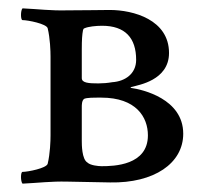

<svg xmlns="http://www.w3.org/2000/svg" viewBox="-20 -439 498 462"><path d="M223.6 -204.1C307.6 -204.1 335.9 -157.2 335.9 -113.3C335.9 -41 253.9 -39.1 224.6 -39.1C216.8 -39.1 197.3 -41 190.4 -47.9C176.8 -55.7 176.8 -91.8 176.8 -99.6V-181.6C176.8 -186.5 176.8 -197.3 182.6 -201.2C189.5 -204.1 203.1 -204.1 223.6 -204.1ZM225.6 -377C281.2 -377 307.6 -347.7 307.6 -294.9C307.6 -261.7 281.2 -243.2 250 -241.2C239.3 -239.3 227.5 -238.3 216.8 -238.3C194.3 -238.3 176.8 -239.3 176.8 -251V-320.3C176.8 -343.8 177.7 -355.5 179.7 -366.2C180.7 -369.1 180.7 -370.1 183.6 -371.1C192.4 -375 210.9 -377 225.6 -377ZM101.6 -113.3C101.6 -99.6 100.6 -69.3 94.7 -44.9C91.8 -34.2 46.9 -25.4 34.2 -25.4C29.3 -25.4 29.3 -2 34.2 2.9C74.2 1 101.6 -2.9 141.6 -2L245.1 0C350.6 2 420.9 -45.9 420.9 -117.2C420.9 -201.2 323.2 -223.6 294.9 -227.5C293.9 -227.5 293 -229.5 299.8 -230.5C311.5 -234.4 386.7 -245.1 386.7 -311.5C386.7 -391.6 300.8 -415 244.1 -415C203.1 -415 205.1 -414.1 141.6 -414.1C101.6 -413.1 74.2 -417 34.2 -418.9C29.3 -414.1 29.3 -390.6 34.2 -390.6C46.9 -390.6 91.8 -381.8 94.7 -371.1C100.6 -346.7 101.6 -316.4 101.6 -302.7Z"/></svg>

Font: Crimson
Style: Roman
Weight: 400
Version: Version 0.2